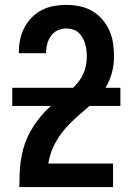

<svg xmlns="http://www.w3.org/2000/svg" viewBox="-20 -763 540 783"><path d="M59 0V-1Q59 -27 60 -53Q61 -79 64.5 -105Q68 -131 75 -156.5Q82 -182 93 -205.5Q104 -229 118.5 -251Q133 -273 150 -293Q167 -313 186.5 -330Q206 -347 227 -363Q248 -379 268 -396Q288 -413 303.5 -434Q319 -455 326.5 -480.5Q334 -506 334 -532Q334 -546 332.5 -559Q331 -572 327 -585Q323 -598 316.5 -609.5Q310 -621 300 -630Q290 -639 277 -643Q264 -647 251 -647Q233 -647 216 -639.5Q199 -632 188.5 -617.5Q178 -603 173 -585Q168 -567 168 -549V-546H57V-553Q57 -578 62.5 -603.5Q68 -629 80 -651.5Q92 -674 110.5 -692.5Q129 -711 151.5 -722.5Q174 -734 199.5 -738.5Q225 -743 251 -743Q278 -743 305 -737.5Q332 -732 355.5 -718.5Q379 -705 397 -684Q415 -663 426 -638.5Q437 -614 441 -586.5Q445 -559 445 -532Q445 -499 436.5 -467Q428 -435 411 -406.5Q394 -378 370 -354.5Q346 -331 321 -310Q296 -289 272 -266Q248 -243 228.5 -216.5Q209 -190 195.5 -159.5Q182 -129 177 -96H441V0ZM30 -331V-405H471V-331Z"/></svg>

Font: Iosevka Fixed
Style: Bold
Weight: 700
Monospace: yes
Designer: Belleve Invis
Foundry: Belleve Invis
Version: Version 32.3.0